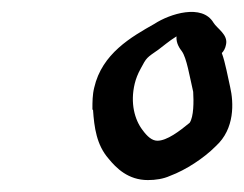

<svg xmlns="http://www.w3.org/2000/svg" viewBox="-20 -689 410 322"><path d="M135 -506V-505H136C138 -475 142 -446 162 -423C175 -407 195 -387 228 -387C241 -387 254 -389 265 -394C292 -404 322 -424 341 -443L342 -444C374 -473 372 -517 366 -543C362 -560 358 -584 352 -600C355 -603 358 -608 359 -614C363 -631 344 -641 338 -651C319 -683 265 -666 239 -649C200 -627 151 -599 138 -542C135 -530 135 -518 135 -506ZM216 -574C226 -593 226 -592 246 -606C253 -611 263 -620 276 -628C275 -616 282 -607 285 -603C293 -592 298 -561 304 -535C305 -519 305 -493 298 -483C281 -469 260 -453 244 -453C235 -453 227 -460 219 -471C206 -488 198 -516 206 -549C208 -557 211 -565 216 -574Z"/></svg>

Font: Stray Cat
Style: ExBdCnObl
Weight: 800
Version: Version 1.0